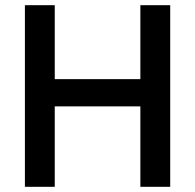

<svg xmlns="http://www.w3.org/2000/svg" viewBox="-20 -720 752 740"><path d="M76 0H191V-310H521V0H636V-700H521V-415H191V-700H76Z"/></svg>

Font: MV Cash Medium
Style: Regular
Weight: 500
Designer: Rodrigo Fuenzalida
Foundry: fragTYPE
Version: Version 1.100;Glyphs 3.1.2 (3151)